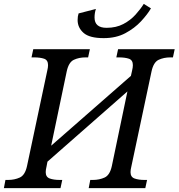

<svg xmlns="http://www.w3.org/2000/svg" viewBox="-41 -967 918 987"><path d="M492 -771Q419 -771 388.5 -798Q358 -825 358 -864Q358 -883 363 -898L452 -921Q445 -900 445 -877Q445 -824 507 -824Q556 -824 593 -843.5Q630 -863 656 -892Q682 -921 698 -947L735 -924Q717 -893 684 -857.5Q651 -822 603.5 -796.5Q556 -771 492 -771ZM-21 0 -13 -42H0Q34 -42 61 -54.5Q88 -67 98 -114L202 -604Q206 -620 206 -632Q206 -658 186 -665Q166 -672 134 -672H121L130 -714H421L412 -672H399Q365 -672 338.5 -659.5Q312 -647 302 -600L222 -218L632 -577L638 -604Q642 -620 642 -632Q642 -658 622 -665Q602 -672 570 -672H557L566 -714H857L848 -672H835Q801 -672 774.5 -659.5Q748 -647 738 -600L634 -110Q630 -94 630 -82Q630 -57 650.5 -49.5Q671 -42 702 -42H715L706 0H415L423 -42H436Q470 -42 497 -54.5Q524 -67 534 -114L614 -497L203 -136L198 -110Q194 -94 194 -82Q194 -57 214.5 -49.5Q235 -42 266 -42H279L270 0Z"/></svg>

Font: NotoSerif-Italic
Style: Regular
Weight: 400
Italic angle: -12°
Designer: Monotype Design Team
Foundry: Monotype Imaging Inc.
Version: Version 2.007; ttfautohint (v1.8) -l 8 -r 50 -G 200 -x 14 -D